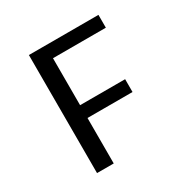

<svg xmlns="http://www.w3.org/2000/svg" viewBox="-159 -843 968 986"><g transform="rotate(-30 325.0 -350.0)"><path d="M139.5 0V-700H552V-624H238.5V-345.5H505.5V-269.5H238.5V0Z"/></g></svg>

Font: Trispace
Style: Regular
Weight: 400
Designer: Tyler Finck
Foundry: Etcetera Type Company
Version: Version 1.210; ttfautohint (v1.8.3)